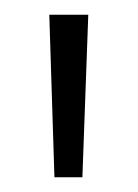

<svg xmlns="http://www.w3.org/2000/svg" viewBox="-20 -757 187 261"><path d="M54 -516 47 -737H100L92 -516Z"/></svg>

Font: Tomorrow Light
Style: Regular
Weight: 300
Designer: Tony de Marco, Monica Rizzolli
Foundry: Just in Type
Version: Version 2.002